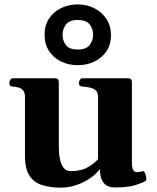

<svg xmlns="http://www.w3.org/2000/svg" viewBox="-20 -842 717 875"><path d="M257.8 13.2Q211.4 13.2 174.1 2.2Q136.7 -8.8 115.2 -40Q93.8 -71.3 93.8 -131.8V-399.9Q93.8 -420.9 85.2 -430.4Q76.7 -439.9 64.5 -443.1Q52.2 -446.3 40 -447.3Q29.8 -448.2 26.1 -451.4Q22.5 -454.6 22.5 -465.3Q22.5 -470.7 26.9 -478Q31.2 -485.4 39.1 -485.4H230Q248 -485.4 248 -467.8V-176.3Q248 -142.6 253.2 -116.9Q258.3 -91.3 270.3 -76.7Q282.2 -62 302.2 -62Q344.2 -62 373.5 -76.4Q402.8 -90.8 426.8 -116.2V-399.9Q426.8 -420.9 416 -430.4Q405.3 -439.9 389.2 -443.1Q373 -446.3 357.4 -447.3Q347.2 -448.2 343.5 -451.4Q339.8 -454.6 339.8 -465.3Q339.8 -470.7 344 -478Q348.1 -485.4 356.4 -485.4H563Q581.1 -485.4 581.1 -467.8V-108.4Q581.1 -74.2 587.9 -65.9Q594.7 -57.6 602.5 -57.6Q609.4 -57.6 616.2 -58.3Q623 -59.1 627.9 -61.5Q636.2 -65.4 641.6 -51.5Q647 -37.6 647 -26.4Q647 -19.5 644.5 -18.1Q633.8 -10.7 599.9 0.7Q565.9 12.2 504.4 12.2Q472.2 12.2 457.3 -3.2Q442.4 -18.6 438.7 -38.3Q435.1 -58.1 435.1 -71.8Q419.4 -49.8 391.4 -30.3Q363.3 -10.7 328.4 1.2Q293.5 13.2 257.8 13.2ZM334.2 -544.9Q292.5 -544.9 258.1 -561.8Q223.6 -578.6 203.4 -609.8Q183.1 -641 183.1 -683.6Q183.1 -726.1 203.4 -757.1Q223.6 -788.1 258.1 -804.9Q292.5 -821.8 334.3 -821.8Q376.2 -821.8 410.5 -804.2Q444.8 -786.6 465.3 -755.1Q485.8 -723.6 485.8 -682.1Q485.8 -639.6 465.4 -609Q444.9 -578.3 410.4 -561.6Q376 -544.9 334.2 -544.9ZM334.3 -616.2Q372.2 -616.2 388.2 -636.5Q404.3 -656.8 404.3 -684.1Q404.3 -711.4 388.2 -731.2Q372.2 -751 334.3 -751Q296.9 -751 281 -730.7Q265.1 -710.4 265.1 -683.1Q265.1 -655.8 281 -636Q296.9 -616.2 334.3 -616.2Z"/></svg>

Font: Gelasio
Style: Regular
Weight: 400
Designer: Eben Sorkin
Foundry: Eben Sorkin
Version: Version 1.008